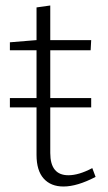

<svg xmlns="http://www.w3.org/2000/svg" viewBox="-20 -671 395 699"><path d="M328 -27Q261 8 211 8Q165 8 139 -21Q113 -50 113 -107V-280H16V-314H113V-488H16V-517L113 -525V-644L163 -651V-525H312L310 -488H163V-314H312V-280H163V-114Q163 -33 229 -33Q267 -33 316 -59Z"/></svg>

Font: Bitter Pro Light
Style: Regular
Weight: 300
Designer: Sol Matas, and Bitter project Authors
Foundry: Sol Matas
Version: Version 1.010